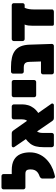

<svg xmlns="http://www.w3.org/2000/svg" viewBox="898 -1648 765 2601"><g transform="rotate(-90 1280.5 -347.5)"><path d="M190 15Q180 17 171 5.5Q162 -6 162 -17V-156Q162 -167 170.5 -177.5Q179 -188 189 -192L216 -203Q234 -211 250 -224.5Q266 -238 276 -260Q286 -282 286 -315Q286 -340 281 -355.5Q276 -371 263 -378.5Q250 -386 225 -386H208Q198 -386 189.5 -394Q181 -402 181 -413V-546Q181 -556 189.5 -563.5Q198 -571 208 -571H275Q363 -571 416 -540Q469 -509 493 -454Q517 -399 517 -326Q517 -260 493.5 -205Q470 -150 429 -108Q388 -66 337 -37.5Q286 -9 230 5ZM254 -386H43Q32 -386 24 -394Q16 -402 16 -413V-683Q16 -694 24 -702Q32 -710 43 -710H196Q207 -710 215 -702Q223 -694 223 -683V-571H254Z M982 0Q963 0 953.5 -9.5Q944 -19 941 -23L588 -538Q585 -542 585 -549Q585 -558 591.5 -564.5Q598 -571 607 -571H774Q794 -571 803 -561Q812 -551 816 -546L1176 -33Q1179 -29 1179 -26.5Q1179 -24 1179 -22Q1179 -13 1172.5 -6.5Q1166 0 1157 0ZM614 0Q603 0 595 -9Q587 -18 587 -29V-136Q587 -200 598 -243Q609 -286 634.5 -319.5Q660 -353 705 -387L809 -237Q794 -223 788 -204.5Q782 -186 781 -169Q780 -152 780 -140V-29Q780 -16 772 -8Q764 0 753 0ZM1037 -203 927 -350Q945 -360 952.5 -375Q960 -390 962 -405.5Q964 -421 964 -431V-542Q964 -555 972 -563Q980 -571 991 -571H1140Q1151 -571 1159 -562Q1167 -553 1167 -542V-427Q1167 -388 1155.5 -348.5Q1144 -309 1116 -272Q1088 -235 1037 -203Z M1291 -240Q1280 -240 1272 -248Q1264 -256 1264 -267V-544Q1264 -555 1272 -563Q1280 -571 1291 -571H1470Q1481 -571 1489 -563Q1497 -555 1497 -544V-267Q1497 -256 1489 -248Q1481 -240 1470 -240Z M1601 0Q1590 0 1582 -8Q1574 -16 1574 -27V-148Q1574 -159 1582 -167Q1590 -175 1601 -175H1956V-27Q1956 -16 1948 -8Q1940 0 1929 0ZM1780 0Q1769 0 1761 -8Q1753 -16 1753 -27L1743 -333Q1742 -361 1734 -377Q1726 -393 1710 -400.5Q1694 -408 1669 -408H1611Q1600 -408 1592 -416Q1584 -424 1584 -435V-554Q1584 -565 1592 -573Q1600 -581 1611 -581H1674Q1747 -581 1802.5 -568Q1858 -555 1896 -525.5Q1934 -496 1954 -447Q1974 -398 1976 -327L1986 -27Q1986 -16 1978 -8Q1970 0 1959 0Z M2254 0Q2232 0 2232 -22V-286Q2232 -354 2245.5 -388.5Q2259 -423 2296 -423H2509Q2484 -423 2468.5 -379Q2453 -335 2453 -272V-22Q2453 -12 2442 -6Q2431 0 2421 0ZM2052 -396Q2041 -396 2033 -404Q2025 -412 2025 -423V-544Q2025 -555 2033 -563Q2041 -571 2052 -571H2511Q2522 -571 2530 -563Q2538 -555 2538 -544V-423Q2538 -413 2531 -404.5Q2524 -396 2511 -396Z"/></g></svg>

Font: Rubik Black
Style: Regular
Weight: 900
Designer: Hubert and Fischer
Foundry: Hubert and Fischer
Version: Version 2.300;gftools[0.9.30]